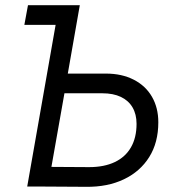

<svg xmlns="http://www.w3.org/2000/svg" viewBox="-20 -720 683 741"><path d="M88 -700H279L225 -624H74ZM164 -76 324 -75Q382 -75 423 -94.5Q464 -114 485.5 -151.5Q507 -189 507 -242Q507 -279 491.5 -305.5Q476 -332 446.5 -346Q417 -360 375 -360H219L232 -436H389Q450 -436 496 -412.5Q542 -389 566.5 -346.5Q591 -304 591 -248Q591 -170 556 -114Q521 -58 458 -28Q395 2 312 1L150 0ZM208 -700H288L235 -398L234 -390L165 0H85Z"/></svg>

Font: Fixel Italic Variable Display Thin
Style: Italic
Weight: 100
Italic angle: -10°
Designer: AlfaBravo + MacPaw
Foundry: Kyrylo Tkachov, Marchela Mozhyna, Serhii Makarenko, Maria Weinstein, Zakhar Kryvoshyya
Version: Version 1.210;Glyphs 3.2 (3217)